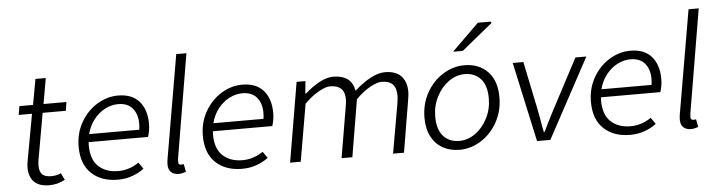

<svg xmlns="http://www.w3.org/2000/svg" viewBox="-49 -1042 4758 1278"><g transform="rotate(-5 2330.0 -403.0)"><path d="M101 -119Q101 -141 105 -161L162 -474H73L83 -532H174L205 -703H274L244 -532H397L388 -474H233L177 -157Q175 -146 175 -124Q176 -83 195 -66Q214 -49 254 -49Q291 -49 319 -63L341 -17Q292 10 237 10Q168 10 134.5 -24Q101 -58 101 -119Z M452 -228Q452 -318 493.5 -390.5Q535 -463 602 -504Q669 -545 742 -545Q836 -545 884 -489.5Q932 -434 932 -340Q932 -295 918 -253H521Q520 -245 520 -232Q520 -136 570 -90Q620 -44 701 -44Q775 -44 839 -88L869 -45Q835 -19 790.5 -3Q746 13 694 13Q584 13 518 -49Q452 -111 452 -228ZM864 -306Q867 -327 867 -347Q867 -410 834.5 -449Q802 -488 738 -488Q694 -488 651 -466Q608 -444 575.5 -402.5Q543 -361 529 -306Z M1031 -58Q1031 -75 1034 -93L1153 -786H1221L1104 -90Q1103 -84 1103 -67Q1103 -58 1108.5 -54Q1114 -50 1122 -50Q1129 -50 1139 -52L1149 0Q1121 10 1101 10Q1068 10 1049.5 -7.5Q1031 -25 1031 -58Z M1282 -228Q1282 -318 1323.5 -390.5Q1365 -463 1432 -504Q1499 -545 1572 -545Q1666 -545 1714 -489.5Q1762 -434 1762 -340Q1762 -295 1748 -253H1351Q1350 -245 1350 -232Q1350 -136 1400 -90Q1450 -44 1531 -44Q1605 -44 1669 -88L1699 -45Q1665 -19 1620.5 -3Q1576 13 1524 13Q1414 13 1348 -49Q1282 -111 1282 -228ZM1694 -306Q1697 -327 1697 -347Q1697 -410 1664.5 -449Q1632 -488 1568 -488Q1524 -488 1481 -466Q1438 -444 1405.5 -402.5Q1373 -361 1359 -306Z M1935 -532H1994L1986 -450H1992Q2039 -492 2088 -518.5Q2137 -545 2180 -545Q2302 -545 2321 -439Q2378 -490 2430 -517.5Q2482 -545 2525 -545Q2597 -545 2633.5 -507.5Q2670 -470 2670 -401Q2670 -381 2663 -341L2606 0H2533L2591 -331Q2596 -364 2596 -382Q2596 -435 2571.5 -459Q2547 -483 2498 -483Q2470 -483 2423 -458Q2376 -433 2325 -382L2261 0H2189L2245 -331Q2252 -371 2252 -387Q2252 -436 2227.5 -459.5Q2203 -483 2154 -483Q2125 -483 2078 -457Q2031 -431 1982 -382L1916 0H1845Z M2762 -219Q2762 -311 2803.5 -385.5Q2845 -460 2913 -502.5Q2981 -545 3057 -545Q3153 -545 3212 -484.5Q3271 -424 3271 -313Q3271 -221 3229.5 -146.5Q3188 -72 3120.5 -29.5Q3053 13 2977 13Q2914 13 2865.5 -14Q2817 -41 2789.5 -93Q2762 -145 2762 -219ZM3200 -311Q3200 -397 3160.5 -441.5Q3121 -486 3053 -486Q2997 -486 2946.5 -450Q2896 -414 2865 -353Q2834 -292 2834 -221Q2834 -135 2873.5 -90.5Q2913 -46 2981 -46Q3037 -46 3087.5 -82Q3138 -118 3169 -179Q3200 -240 3200 -311ZM3171 -819H3257L3262 -810L3055 -641H2990Z M3379 -532H3450L3516 -214Q3520 -195 3529 -144Q3539 -83 3545 -57H3551Q3567 -92 3583 -123Q3599 -154 3614 -184L3630 -214L3798 -532H3871L3584 0H3495Z M3875 -228Q3875 -318 3916.5 -390.5Q3958 -463 4025 -504Q4092 -545 4165 -545Q4259 -545 4307 -489.5Q4355 -434 4355 -340Q4355 -295 4341 -253H3944Q3943 -245 3943 -232Q3943 -136 3993 -90Q4043 -44 4124 -44Q4198 -44 4262 -88L4292 -45Q4258 -19 4213.5 -3Q4169 13 4117 13Q4007 13 3941 -49Q3875 -111 3875 -228ZM4287 -306Q4290 -327 4290 -347Q4290 -410 4257.5 -449Q4225 -488 4161 -488Q4117 -488 4074 -466Q4031 -444 3998.5 -402.5Q3966 -361 3952 -306Z M4454 -58Q4454 -75 4457 -93L4576 -786H4644L4527 -90Q4526 -84 4526 -67Q4526 -58 4531.5 -54Q4537 -50 4545 -50Q4552 -50 4562 -52L4572 0Q4544 10 4524 10Q4491 10 4472.5 -7.5Q4454 -25 4454 -58Z"/></g></svg>

Font: Nebula Sans Book
Style: Regular
Weight: 400
Italic angle: -9°
Designer: Paul D. Hunt for Adobe (as Source Sans)
Foundry: Nebula Entertainment & Broadcasting LLC
Version: Version 1.010